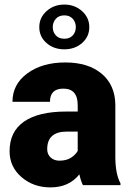

<svg xmlns="http://www.w3.org/2000/svg" viewBox="-20 -812 571 842"><path d="M343.8 0Q335 -16.1 328.1 -47.4Q282.7 9.8 201.2 9.8Q126.5 9.8 74.2 -35.4Q22 -80.6 22 -148.9Q22 -234.9 85.4 -278.8Q148.9 -322.8 270 -322.8H320.8V-350.6Q320.8 -423.3 257.8 -423.3Q199.2 -423.3 199.2 -365.7H34.7Q34.7 -442.4 99.9 -490.2Q165 -538.1 266.1 -538.1Q367.2 -538.1 425.8 -488.8Q484.4 -439.5 485.8 -353.5V-119.6Q486.8 -46.9 508.3 -8.3V0ZM240.7 -107.4Q271.5 -107.4 291.7 -120.6Q312 -133.8 320.8 -150.4V-234.9H272.9Q187 -234.9 187 -157.7Q187 -135.3 202.1 -121.3Q217.3 -107.4 240.7 -107.4ZM152.3 -692.9Q152.3 -734.9 184.3 -763.4Q216.3 -792 262.2 -792Q307.6 -792 339.6 -763.4Q371.6 -734.9 371.6 -692.9Q371.6 -651.4 340.1 -623.5Q308.6 -595.7 262.2 -595.7Q215.3 -595.7 183.8 -623.5Q152.3 -651.4 152.3 -692.9ZM262.2 -642.1Q285.6 -642.1 299.1 -656.7Q312.5 -671.4 312.5 -692.9Q312.5 -714.4 299.1 -729.5Q285.6 -744.6 262.2 -744.6Q238.3 -744.6 224.9 -729.5Q211.4 -714.4 211.4 -692.9Q211.4 -671.4 224.9 -656.7Q238.3 -642.1 262.2 -642.1Z"/></svg>

Font: Roboto Black
Style: Regular
Weight: 900
Designer: Google
Version: Version 2.134; 2016